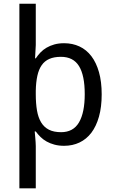

<svg xmlns="http://www.w3.org/2000/svg" viewBox="-20 -780 626 1040"><path d="M173.8 -463.9Q185.1 -481 199.2 -495.8Q213.4 -510.7 232.2 -521.7Q251 -532.7 274.4 -539.3Q297.9 -545.9 327.1 -545.9Q373 -545.9 410.6 -528.3Q448.2 -510.7 474.9 -475.8Q501.5 -440.9 516.1 -389.2Q530.8 -337.4 530.8 -269Q530.8 -200.2 516.1 -148.2Q501.5 -96.2 474.9 -61Q448.2 -25.9 410.6 -8.1Q373 9.8 327.1 9.8Q298.3 9.8 274.9 3.4Q251.5 -2.9 232.7 -13.4Q213.9 -23.9 199.5 -38.1Q185.1 -52.2 173.8 -67.9H168Q169.4 -51.3 170.9 -36.1Q171.9 -23.4 172.9 -10Q173.8 3.4 173.8 11.2V240.2H85V-759.8H173.8V-536.1L169.9 -463.9ZM310.1 -472.2Q272.9 -472.2 247.3 -460.9Q221.7 -449.7 205.8 -426.8Q189.9 -403.8 182.4 -369.6Q174.8 -335.4 173.8 -289.1V-269Q173.8 -219.7 180.4 -181.4Q187 -143.1 202.9 -116.9Q218.8 -90.8 245.1 -77.4Q271.5 -64 311 -64Q377 -64 408 -117.2Q439 -170.4 439 -270Q439 -371.6 408 -421.9Q377 -472.2 310.1 -472.2Z"/></svg>

Font: Droid Sans
Style: Regular
Weight: 400
Version: Version 1.00 build 113